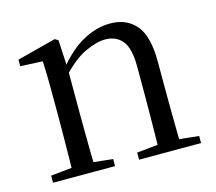

<svg xmlns="http://www.w3.org/2000/svg" viewBox="-82 -632 825 733"><g transform="rotate(-15 330.5 -265.5)"><path d="M42 0V-28L150 -39H183L287 -28V0ZM124 0Q125 -24 125.5 -65Q126 -106 126.5 -150.5Q127 -195 127 -229V-289Q127 -341 126.5 -381Q126 -421 124 -458L36 -462V-488L190 -528L203 -520L209 -403V-402V-229Q209 -195 209.5 -150.5Q210 -106 210.5 -65Q211 -24 212 0ZM382 0V-28L489 -39H522L627 -28V0ZM464 0Q465 -24 465.5 -64.5Q466 -105 466.5 -149.5Q467 -194 467 -229V-344Q467 -418 442.5 -447.5Q418 -477 375 -477Q341 -477 294 -455Q247 -433 192 -372L184 -406H194Q248 -473 302 -502Q356 -531 409 -531Q474 -531 511 -487.5Q548 -444 548 -342V-229Q548 -194 548.5 -149.5Q549 -105 549.5 -64.5Q550 -24 551 0Z"/></g></svg>

Font: Noto Serif SC ExtraLight
Style: Regular
Weight: 400
Version: Version 2.002-H1;hotconv 1.1.0;makeotfexe 2.6.0